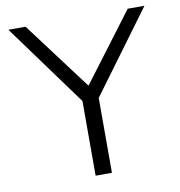

<svg xmlns="http://www.w3.org/2000/svg" viewBox="-79 -773 794 846"><g transform="rotate(-10 318.0 -350.0)"><path d="M281 0H354V-335L623 -700H548L319 -396L91 -700H14L281 -334Z"/></g></svg>

Font: Chess Sans
Style: Regular
Weight: 400
Designer: Wolf Bōese
Foundry: Wolf Bōese
Version: Version 7.223;Glyphs 3.3 (3306)